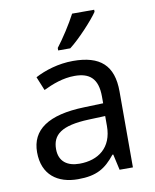

<svg xmlns="http://www.w3.org/2000/svg" viewBox="-86 -832 734 908"><g transform="rotate(-10 280.5 -378.0)"><path d="M429 -756V-766H323C300 -721 257 -655 228 -618V-606H286C333 -642 404 -719 429 -756ZM288 -545C218 -545 152 -524 105 -499L132 -433C176 -454 227 -474 283 -474C353 -474 394 -444 394 -355V-323L303 -320C128 -315 46 -256 46 -149C46 -40 118 10 215 10C305 10 348 -17 395 -76H399L416 0H480V-365C480 -490 418 -545 288 -545ZM314 -259 393 -262V-214C393 -110 325 -61 235 -61C177 -61 137 -88 137 -148C137 -216 180 -254 314 -259Z"/></g></svg>

Font: Noto Sans Lycian
Style: Regular
Weight: 400
Designer: Monotype Design Team
Foundry: Monotype Imaging Inc.
Version: Version 2.002